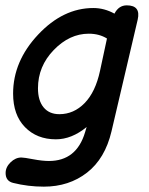

<svg xmlns="http://www.w3.org/2000/svg" viewBox="-20 -524 557 718"><path d="M144 174Q85 174 29 160Q1 153 1 123Q1 101 19.5 83Q38 65 60 65Q70 65 104 71.5Q138 78 163 78Q266 78 298 -29L304 -49Q248 -3 189 -3Q118 -3 73.5 -48.5Q29 -94 29 -174Q29 -295 122.5 -394.5Q216 -494 329 -494Q370 -494 408 -473Q424 -504 454 -504Q507 -504 495 -451L397 -33Q373 69 305.5 121.5Q238 174 144 174ZM202 -97Q256 -97 296.5 -138.5Q337 -180 354 -259L380 -380Q351 -398 312 -398Q240 -398 181 -337Q122 -276 122 -194Q122 -148 143 -122.5Q164 -97 202 -97Z"/></svg>

Font: Comic Neue
Style: Bold Italic
Weight: 700
Italic angle: -12°
Designer: Craig Rozynski
Foundry: Craig Rozynski
Version: Version 2.003